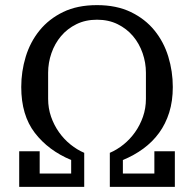

<svg xmlns="http://www.w3.org/2000/svg" viewBox="-20 -730 758 750"><path d="M55 -139H135V-52H258V-105Q169 -142 116 -211Q63 -280 63 -390Q63 -451 80.5 -508.5Q98 -566 134.5 -611Q171 -656 226.5 -683Q282 -710 359 -710Q435 -710 491 -683Q547 -656 583.5 -611Q620 -566 637.5 -508.5Q655 -451 655 -390Q655 -335 641 -290.5Q627 -246 601.5 -211Q576 -176 540 -149.5Q504 -123 460 -105V-52H583V-139H663V0H409V-133Q437 -145 462.5 -165.5Q488 -186 507.5 -213.5Q527 -241 538.5 -274Q550 -307 550 -344V-446Q550 -485 537 -522.5Q524 -560 499.5 -589Q475 -618 439.5 -635.5Q404 -653 359 -653Q314 -653 278.5 -635.5Q243 -618 218.5 -589Q194 -560 181 -522.5Q168 -485 168 -446V-344Q168 -307 179.5 -274Q191 -241 210.5 -213.5Q230 -186 255.5 -165.5Q281 -145 309 -133V0H55Z"/></svg>

Font: IBM Plex Serif Text
Style: Regular
Weight: 450
Designer: Mike Abbink, Paul van der Laan, Pieter van Rosmalen
Foundry: Bold Monday
Version: Version 3.001